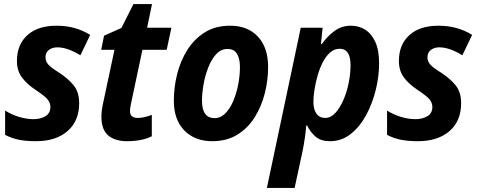

<svg xmlns="http://www.w3.org/2000/svg" viewBox="-20 -682 2341 941"><path d="M156 10Q106 10 70.5 2.5Q35 -5 5 -21V-140Q37 -120 73.5 -109Q110 -98 145 -98Q178 -98 202.5 -112.5Q227 -127 227 -158Q227 -178 213 -195Q199 -212 155 -241Q109 -272 86 -304.5Q63 -337 63 -383Q63 -463 114 -509.5Q165 -556 257 -556Q350 -556 422 -511L374 -411Q347 -428 317.5 -439Q288 -450 261 -450Q237 -450 220 -437.5Q203 -425 203 -401Q203 -382 216 -366.5Q229 -351 268 -327Q313 -298 340.5 -264.5Q368 -231 368 -176Q368 -89 311 -39.5Q254 10 156 10Z M603 10Q543 10 510 -18.5Q477 -47 477 -110Q477 -138 485 -175L541 -438H476L490 -507L575 -545L634 -662H725L701 -546H820L797 -438H678L621 -169Q617 -149 617 -138Q617 -104 655 -104Q685 -104 724 -119V-14Q675 10 603 10Z M1020 10Q935 10 883.5 -42.5Q832 -95 832 -188Q832 -253 848 -318Q864 -383 898 -437Q932 -491 984 -523.5Q1036 -556 1108 -556Q1194 -556 1244 -502.5Q1294 -449 1294 -354Q1294 -288 1277.5 -223.5Q1261 -159 1227.5 -106Q1194 -53 1142.5 -21.5Q1091 10 1020 10ZM1032 -103Q1061 -103 1084 -126Q1107 -149 1123 -186.5Q1139 -224 1147.5 -268Q1156 -312 1156 -354Q1156 -393 1142 -417.5Q1128 -442 1095 -442Q1063 -442 1039.5 -416.5Q1016 -391 1000.5 -351Q985 -311 977.5 -267.5Q970 -224 970 -188Q970 -103 1032 -103Z M1288 239 1454 -546H1561L1553 -466H1557Q1584 -504 1619 -530Q1654 -556 1700 -556Q1738 -556 1769 -537Q1800 -518 1819 -477.5Q1838 -437 1838 -371Q1838 -308 1821.5 -241Q1805 -174 1774 -117Q1743 -60 1698.5 -25Q1654 10 1598 10Q1553 10 1527.5 -11.5Q1502 -33 1485 -67H1481Q1478 -32 1473.5 -2Q1469 28 1463 58L1424 239ZM1574 -104Q1601 -104 1623.5 -128.5Q1646 -153 1663 -192Q1680 -231 1689 -276Q1698 -321 1698 -362Q1698 -443 1645 -443Q1618 -443 1597 -424Q1576 -405 1561 -375Q1546 -345 1536 -309.5Q1526 -274 1521 -240.5Q1516 -207 1516 -183Q1516 -146 1531 -125Q1546 -104 1574 -104Z M2028 10Q1978 10 1942.5 2.5Q1907 -5 1877 -21V-140Q1909 -120 1945.5 -109Q1982 -98 2017 -98Q2050 -98 2074.5 -112.5Q2099 -127 2099 -158Q2099 -178 2085 -195Q2071 -212 2027 -241Q1981 -272 1958 -304.5Q1935 -337 1935 -383Q1935 -463 1986 -509.5Q2037 -556 2129 -556Q2222 -556 2294 -511L2246 -411Q2219 -428 2189.5 -439Q2160 -450 2133 -450Q2109 -450 2092 -437.5Q2075 -425 2075 -401Q2075 -382 2088 -366.5Q2101 -351 2140 -327Q2185 -298 2212.5 -264.5Q2240 -231 2240 -176Q2240 -89 2183 -39.5Q2126 10 2028 10Z"/></svg>

Font: Noto Sans SemiCondensed
Style: Bold Italic
Weight: 700
Width: 4
Italic angle: -12°
Designer: Monotype Design Team
Foundry: Monotype Imaging Inc.
Version: Version 2.013; ttfautohint (v1.8.4.7-5d5b)